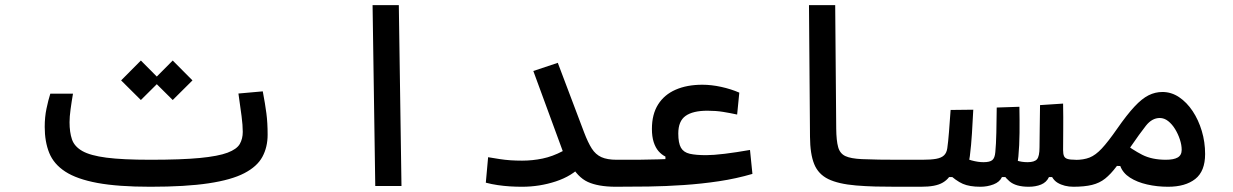

<svg xmlns="http://www.w3.org/2000/svg" viewBox="-20 -713 4728 736"><path d="M556.2 2.9Q432.6 2.9 353.5 -11.7Q274.4 -26.4 230.2 -55.2Q186 -84 168.7 -127Q151.4 -169.9 151.4 -226.6Q151.4 -264.2 158.2 -296.6Q165 -329.1 172.9 -354H259.8Q254.4 -322.8 250.5 -293.9Q246.6 -265.1 246.6 -244.6Q246.6 -206.1 255.9 -178.7Q265.1 -151.4 295.7 -134Q326.2 -116.7 388.2 -108.6Q450.2 -100.6 556.2 -100.6Q675.3 -100.6 746.1 -107.4Q816.9 -114.3 852.3 -127.7Q887.7 -141.1 899.2 -161.1Q910.6 -181.2 910.6 -207.5Q910.6 -232.9 906 -267.8Q901.4 -302.7 894 -354.5L987.3 -362.8Q996.6 -314 1001.2 -278.3Q1005.9 -242.7 1005.9 -196.8Q1005.9 -148.9 985.8 -111.8Q965.8 -74.7 916.5 -49.1Q867.2 -23.4 779.5 -10.3Q691.9 2.9 556.2 2.9ZM642.1 -329.6 566.4 -404.8 642.1 -481 717.8 -404.8ZM520 -329.6 444.3 -404.8 520 -481 595.7 -404.8Z M1418.5 0 1408.2 -693.4H1508.8L1519 0Z M1981.4 2.9Q1958.5 2.9 1935.1 1.5Q1911.6 0 1888.2 -3.4Q1864.7 -6.8 1842.3 -12.7L1851.1 -110.4Q1874 -106.4 1894.8 -103.3Q1915.5 -100.1 1936.8 -98.6Q1958 -97.2 1981.4 -97.2Q2021 -97.2 2059.8 -105.2Q2098.6 -113.3 2137.2 -133.8L2024.4 -440.9L2118.2 -472.2L2219.2 -205.1Q2233.9 -166.5 2248.5 -143.6Q2263.2 -120.6 2285.4 -110.6Q2307.6 -100.6 2343.8 -100.6Q2362.3 -100.6 2371.3 -92.8Q2380.4 -85 2380.4 -55.2Q2380.4 -21 2367.9 -9Q2355.5 2.9 2337.9 2.9Q2272.5 2.4 2233.2 -15.6Q2193.8 -33.7 2164.6 -87.4L2210.9 -79.1Q2172.9 -38.1 2110.6 -17.6Q2048.3 2.9 1981.4 2.9Z M2335.4 2.9 2343.8 -100.6Q2399.4 -100.6 2436.5 -100.8Q2473.6 -101.1 2503.4 -102.1Q2533.2 -103 2567.4 -104.5L2567.9 -71.3L2530.8 -91.3V-112.8Q2516.1 -120.1 2504.4 -133.5Q2492.7 -147 2485.8 -168.2Q2479 -189.5 2479 -218.8Q2479 -274.9 2502.7 -312.5Q2526.4 -350.1 2569.8 -369.1Q2613.3 -388.2 2672.4 -388.2Q2707 -388.2 2744.9 -379.9Q2782.7 -371.6 2814 -357.9L2805.7 -273.9Q2778.8 -279.8 2751.5 -284.2Q2724.1 -288.6 2691.9 -288.6Q2636.2 -288.6 2608.2 -268.8Q2580.1 -249 2580.1 -201.2Q2580.1 -164.6 2590.3 -146.7Q2600.6 -128.9 2624.3 -123.5Q2647.9 -118.2 2687 -118.2Q2713.9 -118.2 2758.1 -123.5Q2802.2 -128.9 2855 -138.2L2864.3 -46.4Q2802.7 -28.3 2736.1 -18.3Q2669.4 -8.3 2601.1 -3.7Q2532.7 1 2465.6 2Q2398.4 2.9 2335.4 2.9Z M3509.8 2.9Q3459.5 2.9 3416.7 2.9Q3374 2.9 3336.2 2Q3298.3 1 3261.7 -2Q3193.4 -7.8 3155 -26.6Q3116.7 -45.4 3101.1 -84Q3085.4 -122.6 3085 -188.5L3081.1 -693.4H3181.6L3185.5 -220.2Q3186 -173.8 3192.9 -149.2Q3199.7 -124.5 3220.5 -114.7Q3241.2 -105 3283.7 -103Q3316.4 -101.6 3350.3 -101.1Q3384.3 -100.6 3424.6 -100.6Q3464.8 -100.6 3515.6 -100.6Q3529.8 -100.6 3536.1 -88.9Q3542.5 -77.1 3542.5 -54.2Q3542.5 -22.9 3533.7 -10Q3524.9 2.9 3509.8 2.9Z M3738.3 2.9Q3696.8 2.9 3670.9 -8.3Q3645 -19.5 3610.8 -51.3L3659.7 -116.7Q3679.7 -105 3704.3 -98.1Q3729 -91.3 3750 -91.3Q3774.4 -91.3 3783.9 -99.4Q3793.5 -107.4 3795.4 -129.9Q3798.3 -159.2 3799.3 -204.6Q3800.3 -250 3800.8 -300.8L3887.7 -303.7Q3888.7 -252.9 3888.2 -204.1Q3887.7 -155.3 3883.8 -113.3Q3881.8 -92.8 3877 -69.8Q3872.1 -46.9 3865.2 -34.2H3820.8Q3812 -15.1 3788.3 -6.1Q3764.6 2.9 3738.3 2.9ZM3509.8 2.9 3515.6 -100.6Q3548.3 -100.6 3568.6 -104.2Q3588.9 -107.9 3598.9 -117.7Q3608.9 -127.4 3611.3 -145Q3614.7 -168.5 3617.7 -206.3Q3620.6 -244.1 3624 -291.5L3710.9 -292.5Q3708.5 -246.1 3705.8 -201.7Q3703.1 -157.2 3697.8 -114.7Q3694.3 -88.4 3685.3 -67.6Q3676.3 -46.9 3666.5 -34.2H3618.2Q3608.4 -21.5 3594.2 -13.2Q3580.1 -4.9 3559.6 -1Q3539.1 2.9 3509.8 2.9ZM3923.3 2.9Q3874 2.9 3849.6 -18.1Q3825.2 -39.1 3811 -70.3L3836.9 -116.7Q3856.9 -104.5 3876.5 -97.9Q3896 -91.3 3918.9 -91.3Q3945.3 -91.3 3955.1 -102.5Q3964.8 -113.8 3964.8 -148.4Q3964.8 -183.1 3965.6 -220.7Q3966.3 -258.3 3966.8 -310.1L4055.2 -315.9Q4056.2 -262.7 4055.7 -217.5Q4055.2 -172.4 4055.2 -137.7Q4055.2 -123 4050.5 -105.2Q4045.9 -87.4 4037.8 -69.1Q4029.8 -50.8 4019.5 -34.2H4001Q3991.7 -14.2 3970.9 -5.6Q3950.2 2.9 3923.3 2.9ZM4095.7 2.9Q4059.6 2.9 4033.9 -12.5Q4008.3 -27.8 3999.5 -72.8L4055.2 -137.7Q4055.2 -123 4058.6 -115Q4062 -106.9 4072 -103.8Q4082 -100.6 4101.6 -100.6Q4120.1 -100.6 4129.2 -87.6Q4138.2 -74.7 4138.2 -56.2Q4138.2 -22 4125.7 -9.5Q4113.3 2.9 4095.7 2.9Z M4092.8 2.9Q4079.6 2.9 4073.5 -10.3Q4067.4 -23.4 4067.4 -56.2Q4067.4 -80.6 4075.9 -90.3Q4084.5 -100.1 4101.6 -100.1Q4133.8 -100.1 4156.7 -109.1Q4179.7 -118.2 4203.6 -143.8Q4227.5 -169.4 4262.2 -219.2Q4300.3 -273.9 4328.9 -304.4Q4357.4 -335 4382.8 -347.7Q4408.2 -360.4 4436 -360.4Q4470.2 -360.4 4499.8 -340.6Q4529.3 -320.8 4551.8 -287.1Q4574.2 -253.4 4586.9 -210.9Q4599.6 -168.5 4599.6 -122.6Q4599.6 -56.6 4561.8 -26.9Q4523.9 2.9 4457.5 2.9Q4415.5 2.9 4377.2 -5.9Q4338.9 -14.6 4311.5 -32.2Q4284.2 -49.8 4274.4 -76.7L4243.7 -77.1L4279.8 -170.4Q4321.3 -138.7 4358.6 -119.6Q4396 -100.6 4449.2 -100.6Q4479.5 -100.6 4494.6 -109.4Q4509.8 -118.2 4509.8 -138.7Q4509.8 -157.2 4502.9 -178.2Q4496.1 -199.2 4484.6 -218Q4473.1 -236.8 4458 -248.8Q4442.9 -260.7 4425.8 -260.7Q4396 -260.7 4372.6 -231Q4349.1 -201.2 4312.5 -147.9Q4281.7 -104 4259.8 -74.7Q4237.8 -45.4 4216.3 -28.3Q4194.8 -11.2 4166 -4.2Q4137.2 2.9 4092.8 2.9Z"/></svg>

Font: Cascadia Code
Style: Regular
Weight: 400
Designer: Aaron Bell
Foundry: Saja Typeworks
Version: Version 2404.023